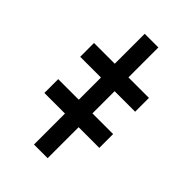

<svg xmlns="http://www.w3.org/2000/svg" viewBox="-216 -795 876 876"><g transform="rotate(45 222.5 -357.0)"><path d="M266.7 -714.5V0H178.6V-714.5ZM44.7 -432.2V-521.3H399.1V-432.2ZM45.8 -199.9V-289.1H400.2V-199.9Z"/></g></svg>

Font: InterMG
Style: Bold
Weight: 700
Designer: Rasmus Andersson
Foundry: rsms
Version: Version 3.019;December 26, 2023;FontCreator 15.0.0.2955 64-b